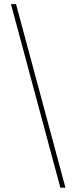

<svg xmlns="http://www.w3.org/2000/svg" viewBox="-20 -781 363 911"><path d="M266.3 109.4 32 -761.4H56.1L290.5 109.4Z"/></svg>

Font: Inter P Thin
Style: Regular
Weight: 100
Designer: Rasmus Andersson
Foundry: rsms
Version: Version 3.018;git-588b23468